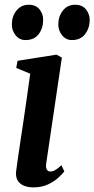

<svg xmlns="http://www.w3.org/2000/svg" viewBox="-20 -780 398 810"><path d="M121 10.5Q97.5 10.5 80 3Q62.5 -4.5 54 -19.5Q45.5 -34.5 48 -57Q50 -74 54.5 -105Q59 -136 65.2 -177.8Q71.5 -219.5 78.8 -267.8Q86 -316 93.2 -367.5Q100.5 -419 107.5 -469L48.5 -493.5L54 -523.5L218.5 -549.5L241 -537L175 -91Q172.5 -73 177.5 -64.8Q182.5 -56.5 191.5 -56.5Q202 -56.5 212.5 -62.2Q223 -68 239 -83L251.5 -57Q243.5 -46.5 226.2 -30.5Q209 -14.5 182.5 -2Q156 10.5 121 10.5ZM87.5 -611Q62 -611 45.8 -631.2Q29.5 -651.5 30 -678.5Q30.5 -712 50 -736Q69.5 -760 101.5 -760Q131.5 -760 147 -740.2Q162.5 -720.5 162 -695.5Q162 -660.5 143 -635.8Q124 -611 87.5 -611ZM283.5 -611Q258 -611 241.8 -631.2Q225.5 -651.5 226 -678.5Q226.5 -712 245.8 -736Q265 -760 297.5 -760Q327 -760 342.8 -740.2Q358.5 -720.5 358.5 -695.5Q358 -660.5 338.8 -635.8Q319.5 -611 283.5 -611Z"/></svg>

Font: Merriweather 60pt SemiBold
Style: Italic
Weight: 600
Italic angle: -7.8°
Version: Version 2.101